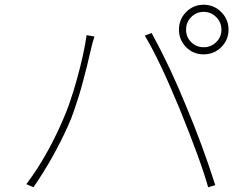

<svg xmlns="http://www.w3.org/2000/svg" viewBox="-20 -800 1040 809"><path d="M785.5 -728Q764 -706 764 -675Q764 -644 785.5 -622.5Q807 -601 838 -601Q869 -601 891 -622.5Q913 -644 913 -675Q913 -706 891 -728Q869 -750 838 -750Q807 -750 785.5 -728ZM734 -675Q734 -719 764.5 -749.5Q795 -780 838 -780Q882 -780 912.5 -749Q943 -718 943 -675Q943 -632 912.5 -601.5Q882 -571 838 -571Q794 -571 764 -601.5Q734 -632 734 -675ZM243 -290Q275 -361 304.5 -467.5Q334 -574 345 -652L378 -646Q370 -622 365 -600Q364 -597 357 -566Q350 -535 345 -515.5Q340 -496 330.5 -460Q321 -424 312.5 -396.5Q304 -369 292.5 -335.5Q281 -302 269 -275Q206 -134 121 -11L91 -24Q177 -138 243 -290ZM735 -346Q650 -551 590 -650L619 -661Q697 -518 763 -356Q834 -187 887 -20L857 -11Q827 -120 735 -346Z"/></svg>

Font: Noto Sans Korean Thin
Style: Regular
Weight: 250
Designer: Ryoko NISHIZUKA  (kana & ideographs); Paul D. Hunt (Latin, Greek & Cyrillic); Wenlong ZHANG  (bopomofo); Sandoll Communi
Foundry: Adobe Systems Incorporated
Version: Version 1.0001;PS 1;hotconv 1.0.78;makeotf.lib2.5.61930